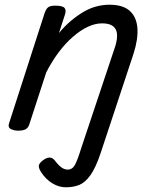

<svg xmlns="http://www.w3.org/2000/svg" viewBox="-20 -539 653 814"><path d="M407 109Q386 172 363.5 203.5Q341 235 316 245Q291 255 259 255Q230 255 202.5 238.5Q175 222 155 192Q145 177 144.5 165.5Q144 154 163 140Q178 129 190 129Q202 129 212 141Q229 163 241.5 171.5Q254 180 267 180Q287 180 298 159.5Q309 139 325 87L469 -344Q478 -374 476 -395.5Q474 -417 458.5 -428.5Q443 -440 413 -440Q383 -440 351.5 -425Q320 -410 288.5 -382.5Q257 -355 228.5 -317Q200 -279 176 -232L104 -11Q100 2 89.5 8.5Q79 15 56 15Q40 15 26 8Q12 1 19 -18L169 -483Q176 -503 185.5 -509Q195 -515 214 -515Q245 -515 253.5 -505.5Q262 -496 255 -476L230 -399Q254 -428 280 -450Q306 -472 333 -488Q360 -504 388 -511.5Q416 -519 444 -519Q501 -519 530 -493Q559 -467 562.5 -420Q566 -373 546 -311Z"/></svg>

Font: Playwrite BE VLG
Style: Regular
Weight: 400
Designer: Veronika Burian, José Scaglione
Foundry: TypeTogether
Version: Version 1.002